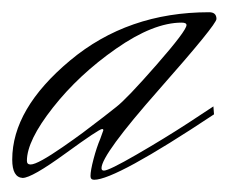

<svg xmlns="http://www.w3.org/2000/svg" viewBox="-20 -293 374 314"><path d="M329 -119 330 -106Q169 1 134 1Q128 1 128 -5Q128 -14 133 -33Q138 -52 144 -66L149 -80Q149 -82 147 -82Q142 -82 87 -42Q32 -2 17 -2Q0 -3 0 -32Q0 -115 94.5 -194Q189 -273 322 -273Q334 -273 334 -262Q334 -253 240 -146.5Q146 -40 146 -18Q146 -14 150 -14Q158 -14 203 -40Q248 -66 288 -92ZM170 -118Q187 -131 236 -187Q285 -243 285 -252Q285 -256 277 -256Q231 -256 170 -213.5Q109 -171 66.5 -117Q24 -63 24 -30Q24 -24 30 -24Q36 -24 49.5 -31.5Q63 -39 82.5 -52.5Q102 -66 115.5 -76Q129 -86 149 -101.5Q169 -117 170 -118Z"/></svg>

Font: Herr Von Muellerhoff
Style: Regular
Weight: 400
Designer: Alejandro Paul
Foundry: Alejandro Paul
Version: Version 1.000